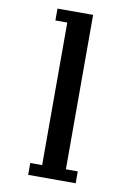

<svg xmlns="http://www.w3.org/2000/svg" viewBox="-95 -919 691 995"><g transform="rotate(10 250.0 -421.5)"><path d="M125 15.6V-46.9H187.5V-796.9H125V-859.4H312.5V-46.9H375V15.6Z"/></g></svg>

Font: KH Dot Dougenzaka 16
Style: Regular
Weight: 400
Designer: Original version for X68000 by Keitarou Hiraki (http://hp.vector.co.jp/authors/VA000874/) / TrueType conversion by Homem
Version: Version 1.00.20150527